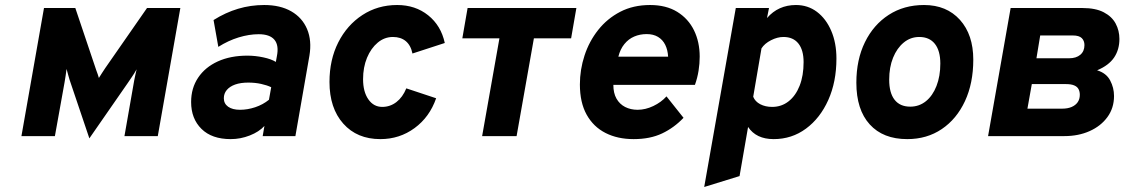

<svg xmlns="http://www.w3.org/2000/svg" viewBox="-20 -543 4486 766"><path d="M336.5 9 257.5 -225Q255 -234 252 -244.2Q249 -254.5 245.5 -268Q244 -256 242 -242Q240 -228 237.5 -214L199 0H65.5L155.5 -511H280.5L364 -263Q367 -254.5 370 -246.5Q373 -238.5 374.5 -232Q380.5 -241.5 386.5 -251Q392.5 -260.5 400 -271.5L566.5 -511H699.5L609.5 0H476.5L515.5 -222.5Q517.5 -233 519.8 -243.2Q522 -253.5 525 -266.5Q516.5 -251 506.5 -236.5Q496.5 -222 489.5 -211.5Z M900.5 12Q825 12 783.8 -28.8Q742.5 -69.5 742.5 -136Q742.5 -191.5 770.5 -233.2Q798.5 -275 849 -298Q899.5 -321 967 -321Q998.5 -321 1030.2 -314.2Q1062 -307.5 1080.5 -296L1084.5 -318Q1093.5 -362 1075 -384.2Q1056.5 -406.5 1012 -406.5Q974 -406.5 932.2 -393.8Q890.5 -381 851 -356L832 -463Q879.5 -493 929.8 -508Q980 -523 1034 -523Q1098 -523 1142 -497.8Q1186 -472.5 1205.2 -426.8Q1224.5 -381 1214.5 -321L1158.5 0H1028L1035 -40.5Q1013.5 -17 976.5 -2.5Q939.5 12 900.5 12ZM937.5 -105Q967.5 -105 998.2 -115.2Q1029 -125.5 1053 -145L1062 -195Q1045.5 -203 1021.8 -208.2Q998 -213.5 970.5 -213.5Q940 -213.5 918.2 -205.8Q896.5 -198 884.8 -184Q873 -170 873 -151Q873 -129.5 890.2 -117.2Q907.5 -105 937.5 -105Z M1497.5 12Q1404.5 12 1349.5 -49.8Q1294.5 -111.5 1294.5 -216Q1294.5 -304.5 1329.5 -373.8Q1364.5 -443 1425.8 -483Q1487 -523 1564.5 -523Q1637 -523 1688.2 -482Q1739.5 -441 1754.5 -371.5L1625.5 -329.5Q1619 -362 1599 -378.8Q1579 -395.5 1547.5 -395.5Q1514 -395.5 1487 -373Q1460 -350.5 1444.2 -312.5Q1428.5 -274.5 1428.5 -227Q1428.5 -177 1449.5 -146.8Q1470.5 -116.5 1505 -116.5Q1536.5 -116.5 1561.5 -135.8Q1586.5 -155 1601 -190.5L1720 -151Q1694 -76 1634 -32Q1574 12 1497.5 12Z M1903.5 0 1972.5 -390H1824.5L1845.5 -511H2279.5L2258.5 -390H2110L2041 0Z M2508 12Q2444 12 2395.8 -12.5Q2347.5 -37 2320.5 -85.5Q2293.5 -134 2293.5 -206Q2293.5 -265 2312 -321.5Q2330.5 -378 2366.5 -423.5Q2402.5 -469 2454.5 -496Q2506.5 -523 2573.5 -523Q2637.5 -523 2681.8 -495.8Q2726 -468.5 2748.8 -422Q2771.5 -375.5 2771.5 -317Q2771.5 -289.5 2767 -261Q2762.5 -232.5 2752.5 -204.5H2427Q2427 -171.5 2439.5 -149.5Q2452 -127.5 2474 -116.2Q2496 -105 2524 -105Q2555 -105 2586.5 -120Q2618 -135 2639 -158.5L2707 -73Q2669.5 -33.5 2621.8 -10.8Q2574 12 2508 12ZM2447 -317H2645.5Q2644 -344 2634 -364.2Q2624 -384.5 2605.2 -395.8Q2586.5 -407 2560 -407Q2533 -407 2510.2 -397.2Q2487.5 -387.5 2471 -367.2Q2454.5 -347 2447 -317Z M2789.5 203 2915.5 -511H3048L3040 -471Q3085 -523 3155.5 -523Q3203 -523 3239.2 -495.8Q3275.5 -468.5 3296.2 -420.2Q3317 -372 3317 -309.5Q3317 -216.5 3284.5 -144Q3252 -71.5 3195.5 -29.8Q3139 12 3066.5 12Q3031.5 12 3006 -0.2Q2980.5 -12.5 2964.5 -36.5L2930.5 159.5ZM3060.5 -116.5Q3098 -116.5 3126.2 -138.8Q3154.5 -161 3170.2 -201Q3186 -241 3186 -295Q3186 -343.5 3165.2 -369.5Q3144.5 -395.5 3105.5 -395.5Q3081.5 -395.5 3056 -382.5Q3030.5 -369.5 3018 -350L2985 -157Q2992.5 -138 3013 -127.2Q3033.5 -116.5 3060.5 -116.5Z M3599.5 12Q3503 12 3449.8 -46.8Q3396.5 -105.5 3396.5 -213Q3396.5 -305 3430.8 -374.8Q3465 -444.5 3525.8 -483.8Q3586.5 -523 3666.5 -523Q3756.5 -523 3809.8 -463.8Q3863 -404.5 3863 -305Q3863 -211 3829.8 -139.5Q3796.5 -68 3737.2 -28Q3678 12 3599.5 12ZM3611.5 -117.5Q3647 -117.5 3674 -139.2Q3701 -161 3716.2 -200Q3731.5 -239 3731.5 -289.5Q3731.5 -340.5 3709.8 -368Q3688 -395.5 3647.5 -395.5Q3612.5 -395.5 3585.5 -373.2Q3558.5 -351 3543 -312.8Q3527.5 -274.5 3527.5 -225Q3527.5 -172.5 3549 -145Q3570.5 -117.5 3611.5 -117.5Z M3922 0 4012 -511H4298.5Q4351 -511 4383.5 -494Q4416 -477 4431 -449Q4446 -421 4446 -387.5Q4446 -345 4424.8 -313.5Q4403.5 -282 4357 -262.5Q4393.5 -251.5 4409 -222.2Q4424.5 -193 4424.5 -160Q4424.5 -112 4398.2 -76Q4372 -40 4327.2 -20Q4282.5 0 4226 0ZM4079 -109.5H4217.5Q4239.5 -109.5 4255.2 -116.2Q4271 -123 4279.5 -135.2Q4288 -147.5 4288 -165Q4288 -177.5 4283 -187.2Q4278 -197 4265.8 -202.2Q4253.5 -207.5 4233 -207.5H4096.5ZM4115 -310.5H4245Q4273.5 -310.5 4290 -324.5Q4306.5 -338.5 4306.5 -363Q4306.5 -380.5 4295.8 -391Q4285 -401.5 4260.5 -401.5H4130Z"/></svg>

Font: Overpass ExtraBold
Style: Italic
Weight: 800
Italic angle: -10°
Designer: Delve Withrington, Dave Bailey, Thomas Jockin
Foundry: Delve Fonts LLC
Version: Version 4.000